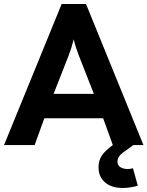

<svg xmlns="http://www.w3.org/2000/svg" viewBox="-39 -720 732 953"><path d="M-19 0 267 -700H388L673 0H623L572 37Q544 57 544 83Q544 101 559 110Q574 119 595 119Q607 119 621 115L645 202Q606 213 570 213Q514 213 482 185Q450 157 450 110Q450 78 465.5 53.5Q481 29 521 0L473 -133H181L133 0ZM302 -445 227 -254H427L352 -445Q335 -489 327 -525Q314 -475 302 -445Z"/></svg>

Font: Cal Sans
Style: Regular
Weight: 400
Designer: Designer Mark Davis DBA MarkFonts
Foundry: Designer Mark Davis DBA MarkFonts
Version: Version 1.000